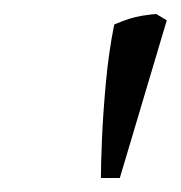

<svg xmlns="http://www.w3.org/2000/svg" viewBox="-20 -728 258 274"><path d="M124 -474Q124 -493 125.5 -529Q127 -565 131 -609Q135 -653 143 -693Q166 -703 182.5 -705.5Q199 -708 203 -708L218 -699L151 -474Z"/></svg>

Font: Mate
Style: Italic
Weight: 400
Italic angle: -10.8°
Designer: Eduardo Rodriguez Tunni
Foundry: Eduardo Rodriguez Tunni
Version: Version 1.003; ttfautohint (v1.8.4.7-5d5b);gftools[0.9.24]